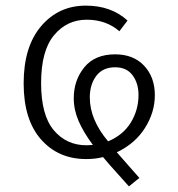

<svg xmlns="http://www.w3.org/2000/svg" viewBox="-20 -554 634 682"><path d="M438 108 395 60Q372 35 346 4Q319 11 286 11Q187 11 125.5 -59Q64 -129 64 -258Q64 -388 126 -461Q188 -534 285 -534Q375 -534 433 -481L404 -443Q357 -484 288 -484Q218 -484 172 -429Q126 -374 126 -259Q126 -145 171 -91.5Q216 -38 287 -38L310 -39Q276 -85 259 -124.5Q242 -164 242 -205Q242 -269 279.5 -315Q317 -361 389 -361Q454 -361 492 -320.5Q530 -280 530 -216Q530 -155 495 -99.5Q460 -44 395 -13L475 78ZM364 -52Q417 -74 444.5 -118.5Q472 -163 472 -217Q472 -258 451 -286.5Q430 -315 389 -315Q345 -315 322 -284.5Q299 -254 299 -208Q299 -129 364 -52Z"/></svg>

Font: Trujillo Light
Style: Regular
Weight: 300
Designer: Fira Sans original fonts by bBox Type GmbH, Carrois Corporate GbR, & Edenspiekermann AG / Changes by Cristiano Sobral
Foundry: Fira Sans original fonts by bBox Type GmbH, Carrois Corporate GbR, & Edenspiekermann AG / Changes by Cristiano Sobral
Version: Version 4.301;July 28, 2020;FontCreator 13.0.0.2655 64-bit